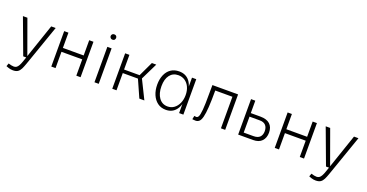

<svg xmlns="http://www.w3.org/2000/svg" viewBox="-36 -1506 4870 2545"><g transform="rotate(20 2398.5 -233.0)"><path d="M71 155Q90 162 112.5 166Q135 170 148 170Q169 170 185 159.5Q201 149 215 124Q229 99 243 57L433 -500H496L294 78Q278 124 262 156Q246 188 221.5 204.5Q197 221 153 221Q137 221 122 218.5Q107 216 91 211Q75 206 56 198ZM34 -500H97L278 0H220Z M616 -500H676V-285H969V-500H1029V0H969V-230H676V0H616Z M1225 -500H1285V0H1225ZM1217 -650Q1217 -659 1221.5 -667.5Q1226 -676 1234.5 -681.5Q1243 -687 1256 -687Q1276 -687 1285 -675.5Q1294 -664 1294 -650Q1294 -636 1285 -624Q1276 -612 1256 -612Q1243 -612 1234.5 -618Q1226 -624 1221.5 -632.5Q1217 -641 1217 -650Z M1476 -500H1536V0H1476ZM1489 -293H1755L1853 -500H1915L1799 -263L1929 0H1858L1750 -243H1496Z M2237 20Q2168 20 2119 -16.5Q2070 -53 2043.5 -115.5Q2017 -178 2017 -257Q2017 -334 2042.5 -393.5Q2068 -453 2116 -486.5Q2164 -520 2233 -520Q2330 -520 2382.5 -450Q2435 -380 2435 -252Q2435 -124 2383 -52Q2331 20 2237 20ZM2243 -30Q2295 -30 2334.5 -59Q2374 -88 2396.5 -138.5Q2419 -189 2419 -253Q2419 -317 2396.5 -365.5Q2374 -414 2333.5 -441.5Q2293 -469 2240 -469Q2164 -469 2120.5 -412.5Q2077 -356 2077 -256Q2077 -153 2122 -91.5Q2167 -30 2243 -30ZM2419 0V-500H2479V0Z M2622 -34Q2630 -33 2636 -31.5Q2642 -30 2651 -30Q2679 -30 2690.5 -85Q2702 -140 2704.5 -245Q2707 -350 2707 -500H3069V0H3009V-445H2767Q2767 -301 2761 -210Q2755 -119 2742 -68.5Q2729 -18 2708 1Q2687 20 2657 20Q2647 20 2634 18.5Q2621 17 2611 16Z M3252 -500H3312V-50H3448Q3510 -50 3539 -79.5Q3568 -109 3568 -162Q3568 -215 3540 -245Q3512 -275 3456 -275H3267V-325H3449Q3537 -325 3582.5 -283Q3628 -241 3628 -164Q3628 -90 3586 -45Q3544 0 3462 0H3252Z M3768 -500H3828V-285H4121V-500H4181V0H4121V-230H3828V0H3768Z M4342 155Q4361 162 4383.5 166Q4406 170 4419 170Q4440 170 4456 159.5Q4472 149 4486 124Q4500 99 4514 57L4704 -500H4767L4565 78Q4549 124 4533 156Q4517 188 4492.5 204.5Q4468 221 4424 221Q4408 221 4393 218.5Q4378 216 4362 211Q4346 206 4327 198ZM4305 -500H4368L4549 0H4491Z"/></g></svg>

Font: Moderustic Light
Style: Regular
Weight: 300
Designer: Tural Alisoy
Foundry: TAFT Foundry
Version: Version 2.120